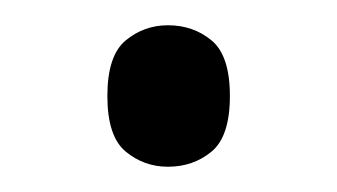

<svg xmlns="http://www.w3.org/2000/svg" viewBox="-20 -126 267 152"><path d="M113 6Q94 6 79.5 -6Q65 -18 65 -50Q65 -82 79.5 -94Q94 -106 113 -106Q133 -106 147.5 -94Q162 -82 162 -50Q162 -18 147.5 -6Q133 6 113 6Z"/></svg>

Font: Noto Rashi Hebrew Light
Style: Regular
Weight: 300
Version: Version 1.006